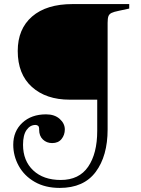

<svg xmlns="http://www.w3.org/2000/svg" viewBox="-20 -693 690 942"><path d="M45 17Q45 -49 89.5 -90.5Q134 -132 206 -132Q248 -132 273 -109.5Q298 -87 298 -58Q298 -31 282 -11Q266 9 236 9Q209 9 190.5 -8.5Q172 -26 172 -57V-62Q172 -71 167 -75.5Q162 -80 154 -80Q128 -80 110.5 -55.5Q93 -31 93 17Q93 96 143 143Q193 190 278 190Q368 190 412.5 125Q457 60 457 -51V-204H322Q206 -204 136.5 -266.5Q67 -329 67 -443Q67 -551 137.5 -612Q208 -673 336 -673H614V-651L563 -640Q538 -635 527 -629.5Q516 -624 512 -613.5Q508 -603 508 -581V-58Q508 72 449.5 150.5Q391 229 273 229Q202 229 150.5 199.5Q99 170 72 121Q45 72 45 17Z"/></svg>

Font: Ibarra Real Nova
Style: Bold
Weight: 700
Designer: Jose Maria Ribagorda & Octavio Pardo
Foundry: Jose Maria Ribagorda
Version: Version 1.014